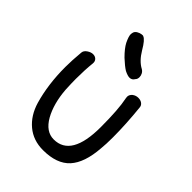

<svg xmlns="http://www.w3.org/2000/svg" viewBox="-200 -760 849 849"><g transform="rotate(45 225.0 -335.5)"><path d="M302 -530Q302 -540 297 -549Q292 -558 283 -563Q251 -580 226 -622Q201 -665 185 -670Q183 -672 173.5 -670.5Q164 -669 154.5 -663.5Q145 -658 142 -649Q140 -641 140 -636Q140 -623 153 -596Q165 -573 194 -544Q222 -518 240 -507Q260 -497 272 -497Q287 -497 295 -511Q302 -518 302 -530ZM337 -253Q337 -67 228 -67Q179 -67 147 -123Q116 -179 110 -260Q108 -300 108 -326Q108 -381 113 -428Q114 -441 106 -449Q98 -457 85 -457Q72 -457 58 -447.5Q44 -438 43 -425Q38 -372 38 -330Q38 -222 64 -132Q82 -71 124.5 -35.5Q167 0 228 0Q314 0 355.5 -45.5Q397 -91 404 -188Q407 -215 407 -260Q407 -340 397 -437Q396 -448 386.5 -455Q377 -462 363 -462Q348 -462 336 -453Q324 -443 324 -430L325 -421Q337 -364 337 -253Z"/></g></svg>

Font: Patrick Hand SC
Style: Regular
Weight: 400
Designer: Patrick Wagesreiter
Foundry: Patrick Wagesreiter
Version: Version 2.001; ttfautohint (v1.8.2)